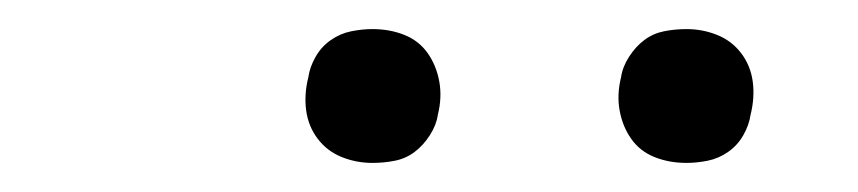

<svg xmlns="http://www.w3.org/2000/svg" viewBox="-20 -746 590 132"><path d="M452 -634Q440 -634 430 -638Q420 -642 414 -650.5Q408 -659 406 -670Q404 -681 407 -693Q408 -700 412.5 -707Q417 -714 423 -718.5Q429 -723 436.5 -724.5Q444 -726 452 -726Q463 -726 473 -722Q483 -718 489.5 -709.5Q496 -701 497.5 -690Q499 -679 496 -667Q495 -660 491 -653Q487 -646 480.5 -641.5Q474 -637 466.5 -635.5Q459 -634 452 -634ZM236 -634Q225 -634 215 -638Q205 -642 198.5 -650.5Q192 -659 190.5 -670Q189 -681 192 -693Q193 -700 197 -707Q201 -714 207.5 -718.5Q214 -723 221.5 -724.5Q229 -726 236 -726Q248 -726 258 -722Q268 -718 274 -709.5Q280 -701 282 -690Q284 -679 281 -667Q280 -660 275.5 -653Q271 -646 265 -641.5Q259 -637 251.5 -635.5Q244 -634 236 -634Z"/></svg>

Font: Lode Dark Term
Style: Italic
Weight: 400
Italic angle: -11°
Monospace: yes
Designer: Belleve Invis
Foundry: Belleve Invis
Version: Version 29.2.0